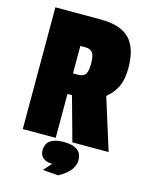

<svg xmlns="http://www.w3.org/2000/svg" viewBox="-119 -696 732 946"><g transform="rotate(15 247.0 -223.0)"><path d="M469 -424Q469 -368 452 -331Q435 -294 399 -264L482 0H297L235 -224H212V0H44V-621H276Q376 -621 422.5 -574Q469 -527 469 -424ZM239 -469H212V-329H238Q264 -329 275 -344Q286 -359 286 -398.5Q286 -438 275 -453.5Q264 -469 239 -469ZM165 76Q165 9 257 9Q349 9 349 78Q349 132 272 175L192 169L228 128Q200 128 182.5 114.5Q165 101 165 76Z"/></g></svg>

Font: Passion One
Style: Regular
Weight: 400
Designer: Alejandro Lo Celso
Foundry: Fontstage
Version: Version 1.001